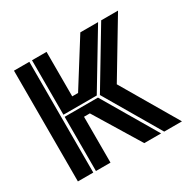

<svg xmlns="http://www.w3.org/2000/svg" viewBox="-132 -739 905 887"><g transform="rotate(-30 320.5 -295.5)"><path d="M216.8 -590.8V-353.5H248L397 -590.8H491.7L316.9 -300.3H139.2V-590.8ZM316.9 -289.1 486.8 0H397L248 -244.6H216.8V0H139.2V-289.1ZM125 -590.8V0H43V-590.8ZM508.3 -590.8H598.1L422.9 -298.8L598.1 0H503.4L330.6 -294.9Z"/></g></svg>

Font: Ebtekar Inline 2
Style: Inline-2
Weight: 500
Designer: Arman Khorramak
Foundry: Arman Khorramak
Version: Version 2.000